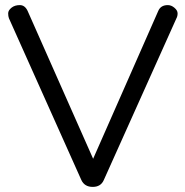

<svg xmlns="http://www.w3.org/2000/svg" viewBox="-20 -732 731 757"><path d="M675.8 -660.2 389.2 -22Q377.4 4.9 345.5 4.9Q313.5 4.9 300.8 -22L15.1 -660.2Q12.2 -668 12.2 -679.4Q12.2 -690.9 25.1 -701.4Q38.1 -711.9 58.1 -711.9Q78.1 -711.9 88.9 -689L347.2 -106L604 -689Q613.8 -711.9 641.6 -711.9Q655.3 -711.9 667.7 -701.4Q680.2 -690.9 680.2 -679.4Q680.2 -668 675.8 -660.2Z"/></svg>

Font: Nunito-Regular
Style: Regular
Weight: 400
Designer: Vernon Adams
Foundry: newtypography
Version: Version 3.000